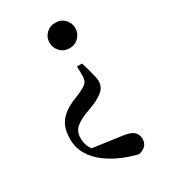

<svg xmlns="http://www.w3.org/2000/svg" viewBox="-189 -632 834 949"><g transform="rotate(-30 227.5 -158.0)"><path d="M283 -543Q315 -543 336 -522Q357 -501 357 -471Q357 -441 336 -419.5Q315 -398 283 -398Q252 -398 231 -419.5Q210 -441 210 -471Q210 -501 231 -522Q252 -543 283 -543ZM60 -7Q60 -67 85.5 -102.5Q111 -138 164 -162L210 -181Q245 -197 257 -209Q269 -221 270 -245L269 -302H298L310 -262Q317 -234 321.5 -217.5Q326 -201 326 -186Q326 -157 307 -137.5Q288 -118 243 -98L185 -76Q140 -56 123 -36Q106 -16 107 19Q108 57 130.5 86.5Q153 116 203 147L98 80L299 108Q340 114 355.5 130Q371 146 371 169Q371 193 357.5 207Q344 221 319 227Q278 218 232.5 199Q187 180 147.5 151Q108 122 84 82.5Q60 43 60 -7Z"/></g></svg>

Font: Noto Serif TC ExtraLight SemiBold
Style: Regular
Weight: 600
Version: Version 2.003-H1;hotconv 1.1.1;makeotfexe 2.6.0